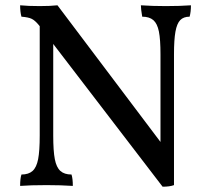

<svg xmlns="http://www.w3.org/2000/svg" viewBox="-20 -699 782 725"><path d="M701 -679Q701 -654 696 -636Q673 -636 660.5 -623Q648 -610 642.5 -579.5Q637 -549 637 -494V0Q621 6 594 6L181 -533V-187Q181 -129 187 -98Q193 -67 208 -53.5Q223 -40 250 -40Q255 -25 255 3Q210 0 156 0Q94 0 56 3Q56 -25 61 -40Q88 -40 103 -53.5Q118 -67 124 -98Q130 -129 130 -187V-600L126 -605Q112 -622 99.5 -628Q87 -634 61 -636Q56 -654 56 -679Q86 -676 130 -676Q170 -676 197 -679L586 -163V-494Q586 -550 580 -580Q574 -610 559 -623Q544 -636 517 -636Q512 -665 512 -679Q555 -676 606 -676Q660 -676 701 -679Z"/></svg>

Font: Vollkorn SC
Style: Regular
Weight: 400
Designer: Friedrich Althausen
Foundry: Friedrich Althausen
Version: Version 4.015